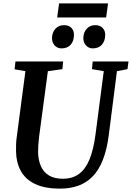

<svg xmlns="http://www.w3.org/2000/svg" viewBox="-20 -1107 781 1137"><path d="M672.5 -685.5 624 -306Q613 -220.5 589 -160Q565 -99.5 528.8 -62.2Q492.5 -25 444.2 -7.5Q396 10 336.5 10Q243.5 10 186.5 -18Q129.5 -46 102.8 -95.5Q76 -145 75 -209.5Q75 -228.5 75.2 -248.8Q75.5 -269 78.5 -290.5L130.5 -685.5L66.5 -696.5L71.5 -743H354L349.5 -697.5L263.5 -685.5L212 -301Q208.5 -273 207 -248.8Q205.5 -224.5 205.5 -205Q206.5 -159.5 221.8 -124Q237 -88.5 269 -68.5Q301 -48.5 352 -48.5Q409 -48.5 447.8 -77Q486.5 -105.5 510 -163Q533.5 -220.5 545 -306.5L594.5 -685.5L524.5 -697.5L529 -743H741L735 -697.5ZM344 -820.5Q319.5 -820.5 303.5 -838.2Q287.5 -856 288 -882.5Q289 -916 308.5 -937Q328 -958 359 -958Q388.5 -958 403.8 -941Q419 -924 418 -899Q417.5 -864 398.5 -842.2Q379.5 -820.5 344 -820.5ZM529 -820.5Q505 -820.5 489 -838.2Q473 -856 473.5 -882.5Q474.5 -916 493.8 -937Q513 -958 544 -958Q572.5 -958 588.2 -941Q604 -924 603 -899Q602.5 -864 583.2 -842.2Q564 -820.5 529 -820.5ZM330 -1087H620L608.5 -1003.5H318.5Z"/></svg>

Font: Merriweather 24pt SemiBold
Style: Italic
Weight: 600
Italic angle: -7.8°
Version: Version 2.101